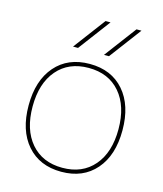

<svg xmlns="http://www.w3.org/2000/svg" viewBox="-113 -834 789 929"><g transform="rotate(15 281.0 -370.0)"><path d="M360 -590H335L455 -750H480ZM205 -590H180L300 -750H325ZM109 -62.5Q46 -135 46 -260Q46 -385 109 -457.5Q172 -530 281 -530Q390 -530 453 -457.5Q516 -385 516 -260Q516 -135 453 -62.5Q390 10 281 10Q172 10 109 -62.5ZM123.5 -77Q181 -10 281 -10Q381 -10 438.5 -77Q496 -144 496 -260Q496 -376 438.5 -443Q381 -510 281 -510Q181 -510 123.5 -443Q66 -376 66 -260Q66 -144 123.5 -77Z"/></g></svg>

Font: Mplus 1p Thin
Style: Regular
Weight: 250
Version: Version 1.061